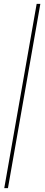

<svg xmlns="http://www.w3.org/2000/svg" viewBox="-20 -760 230 990"><path d="M2 210 169 -740H188L21 210Z"/></svg>

Font: Georama ExtraCondensed Thin
Style: Regular
Weight: 100
Width: 2
Designer: Jean-Baptiste Levee
Foundry: Production Type
Version: Version 1.001